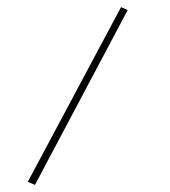

<svg xmlns="http://www.w3.org/2000/svg" viewBox="-20 -334 477 539"><path d="M319.8 -314 338.4 -305.7 78.1 185.1 58.1 176.3Z"/></svg>

Font: Vazirmatn FD NL Thin
Style: Regular
Weight: 100
Designer: Saber Rastikerdar
Foundry: Saber Rastikerdar
Version: Version 33.003